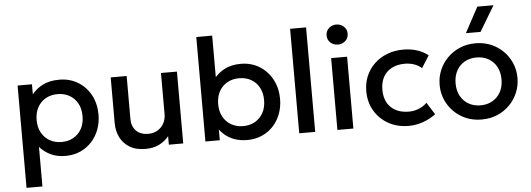

<svg xmlns="http://www.w3.org/2000/svg" viewBox="-57 -934 3648 1318"><g transform="rotate(-5 1767.0 -275.0)"><path d="M76.5 210V-495H175.5V-425.5Q205 -463 251 -486.5Q297 -510 364.5 -510Q437 -510 493.2 -475.8Q549.5 -441.5 581 -382.2Q612.5 -323 612.5 -247.5Q612.5 -193 594.5 -145.2Q576.5 -97.5 543.2 -61.5Q510 -25.5 464.2 -5.2Q418.5 15 363 15Q305 15 261 -6Q217 -27 186 -62.5V210ZM344.5 -82.5Q390.5 -82.5 426.2 -102.8Q462 -123 482.2 -160Q502.5 -197 502.5 -247.5Q502.5 -298 482 -335.2Q461.5 -372.5 425.8 -392.5Q390 -412.5 344.5 -412.5Q298.5 -412.5 262.8 -392.5Q227 -372.5 206.5 -335.2Q186 -298 186 -247.5Q186 -197 206.5 -160Q227 -123 262.8 -102.8Q298.5 -82.5 344.5 -82.5Z M914 15Q847.5 15 804.2 -11.8Q761 -38.5 739.5 -82.5Q718 -126.5 718 -178.5V-495H828V-199Q828 -148 858.2 -117.2Q888.5 -86.5 942 -86.5Q977 -86.5 1004.5 -102.2Q1032 -118 1048.2 -146.5Q1064.5 -175 1064.5 -212.5V-495H1174.5V0H1075.5V-58.5Q1046.5 -23.5 1006.8 -4.2Q967 15 914 15Z M1615.5 15Q1566 15 1526.2 0.5Q1486.5 -14 1457.5 -40Q1440 -55.5 1426.5 -73.5V0H1327.5V-720H1437V-434Q1463 -462.5 1497 -482Q1546.5 -510 1614 -510Q1688 -510 1744.2 -474.8Q1800.5 -439.5 1832 -380Q1863.5 -320.5 1863.5 -247.5Q1863.5 -191 1845.2 -143Q1827 -95 1794 -59.8Q1761 -24.5 1715.5 -4.8Q1670 15 1615.5 15ZM1595.5 -82.5Q1641 -82.5 1676.8 -102.8Q1712.5 -123 1733 -160Q1753.5 -197 1753.5 -247.5Q1753.5 -298 1733.2 -335.2Q1713 -372.5 1677.2 -392.5Q1641.5 -412.5 1595.5 -412.5Q1549.5 -412.5 1513.8 -392.5Q1478 -372.5 1457.5 -335.2Q1437 -298 1437 -247.5Q1437 -197 1457.5 -160Q1478 -123 1513.8 -102.8Q1549.5 -82.5 1595.5 -82.5Z M1974 0V-720H2084V0Z M2237 0V-495H2347V0ZM2292 -583.5Q2262.5 -583.5 2241 -602.5Q2219.5 -621.5 2219.5 -652.5Q2219.5 -683 2241 -702.2Q2262.5 -721.5 2292 -721.5Q2321.5 -721.5 2343 -702.2Q2364.5 -683 2364.5 -652.5Q2364.5 -621.5 2343 -602.5Q2321.5 -583.5 2292 -583.5Z M2727 15Q2649 15 2588 -19.2Q2527 -53.5 2492.2 -112.8Q2457.5 -172 2457.5 -247.5Q2457.5 -304.5 2478 -352.2Q2498.5 -400 2536 -435.5Q2573.5 -471 2624.2 -490.5Q2675 -510 2734.5 -510Q2784.5 -510 2827.2 -496.8Q2870 -483.5 2906 -456L2853 -372Q2830 -392.5 2800.2 -402.5Q2770.5 -412.5 2737 -412.5Q2685 -412.5 2647.5 -393Q2610 -373.5 2589.2 -336.8Q2568.5 -300 2568.5 -248Q2568.5 -170.5 2613.8 -126.5Q2659 -82.5 2737 -82.5Q2774 -82.5 2807 -96.2Q2840 -110 2862 -132.5L2914.5 -49Q2875 -19 2826.5 -2Q2778 15 2727 15Z M3231 15Q3153.5 15 3092.8 -20.8Q3032 -56.5 2997.5 -116.2Q2963 -176 2963 -247.5Q2963 -300.5 2982.8 -347.8Q3002.5 -395 3038.8 -431.5Q3075 -468 3124 -489Q3173 -510 3231 -510Q3309 -510 3369.8 -474.2Q3430.5 -438.5 3465 -378.8Q3499.5 -319 3499.5 -247.5Q3499.5 -195 3479.8 -147.5Q3460 -100 3424 -63.5Q3388 -27 3339 -6Q3290 15 3231 15ZM3231 -82.5Q3277 -82.5 3312.8 -102.8Q3348.5 -123 3369 -160Q3389.5 -197 3389.5 -247.5Q3389.5 -298 3369 -335.2Q3348.5 -372.5 3312.8 -392.5Q3277 -412.5 3231 -412.5Q3185 -412.5 3149.5 -392.5Q3114 -372.5 3093.5 -335.2Q3073 -298 3073 -247.5Q3073 -197 3093.5 -160Q3114 -123 3149.8 -102.8Q3185.5 -82.5 3231 -82.5ZM3173.5 -585 3267.5 -759.5H3379L3274.5 -585Z"/></g></svg>

Font: Geologica EX
Style: Regular
Weight: 400
Designer: Sindre Bremnes, Frode Helland
Foundry: Monokrom Skriftforlag AS
Version: Version 1.010;gftools[0.9.28]